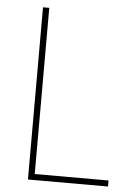

<svg xmlns="http://www.w3.org/2000/svg" viewBox="-52 -754 550 793"><g transform="rotate(5 223.0 -357.0)"><path d="M94 0V-714H120V-25H426V0Z"/></g></svg>

Font: Noto Sans Tamil SemiCondensed Thin
Style: Regular
Weight: 100
Width: 4
Designer: Jelle Bosma - Monotype Design Team
Foundry: Monotype Imaging Inc.
Version: Version 2.004; ttfautohint (v1.8.4.7-5d5b)